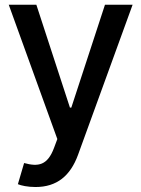

<svg xmlns="http://www.w3.org/2000/svg" viewBox="-20 -565 582 790"><path d="M126.1 204.5C213.8 204.5 269.2 158.7 300.8 72.8L525.6 -545.5H411.9L273.4 -122.2H267.8L129.6 -545.5H16L215.9 7.1L202.4 43.3C175.4 115.8 137.4 121.8 79.2 105.8L53.6 192.8C66.4 198.5 94.1 204.5 126.1 204.5Z"/></svg>

Font: RED Number Medium
Style: Regular
Weight: 500
Designer: RED UED
Foundry: rsms
Version: Version 1.003;FEAKit 1.0